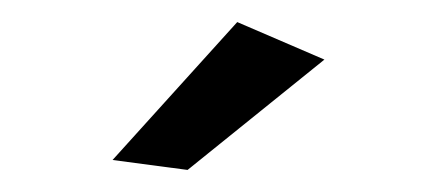

<svg xmlns="http://www.w3.org/2000/svg" viewBox="-20 -769 390 174"><path d="M195 -749 274 -715 150 -615 82 -624Z"/></svg>

Font: Alexandria Light
Style: Regular
Weight: 300
Designer: Mohamed Gaber
Foundry: Kief Type Foundry
Version: Version 5.100